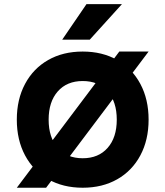

<svg xmlns="http://www.w3.org/2000/svg" viewBox="-20 -878 790 917"><path d="M60.3 -306.6Q60.3 -403.4 99.6 -477.1Q138.9 -550.8 209.9 -591.3Q280.9 -631.8 374.9 -631.8Q468.9 -631.8 540 -591.3Q611.1 -550.8 650.4 -477.1Q689.7 -403.4 689.7 -306.6Q689.7 -209.7 650.4 -136Q611.1 -62.3 540.1 -21.9Q469.1 18.6 375.1 18.6Q281.1 18.6 210 -21.9Q138.9 -62.3 99.6 -136Q60.3 -209.7 60.3 -306.6ZM537.7 -306.6Q537.7 -391.8 494.2 -441.4Q450.7 -491 375.1 -491Q299.5 -491 255.9 -441.4Q212.3 -391.8 212.3 -306.6Q212.3 -221.3 255.8 -171.8Q299.3 -122.2 374.9 -122.2Q450.5 -122.2 494.1 -171.8Q537.7 -221.3 537.7 -306.6ZM689.7 -631.8 200.2 18.6H60.3L549.8 -631.8ZM393.1 -858.4H562.5L408.8 -688.7H277.2Z"/></svg>

Font: Martian Mono Custom sWd Rg
Style: Regular
Weight: 400
Width: 6
Monospace: yes
Designer: Alex Havermale
Foundry: Evil Martians
Version: Version 1.000